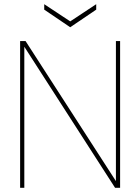

<svg xmlns="http://www.w3.org/2000/svg" viewBox="-20 -896 669 916"><path d="M76 0V-700H102L533 -32V-700H553V0H529L96 -673V0ZM315 -766 191 -850V-876L315 -794L439 -876V-850Z"/></svg>

Font: DM Sans 18pt Thin
Style: Regular
Weight: 250
Designer: Colophon Foundry, Jonny Pinhorn
Foundry: Colophon Foundry
Version: Version 4.004;gftools[0.9.30]